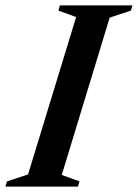

<svg xmlns="http://www.w3.org/2000/svg" viewBox="-47 -695 513 715"><path d="M236.5 -631.5 170.5 -655.5 176 -675H446L440.5 -655.5L361.5 -629.5L183 -43.5L249 -19.5L243 0H-27L-21 -19.5L57.5 -45.5Z"/></svg>

Font: Newsreader 24pt SemiBold
Style: Italic
Weight: 600
Italic angle: -17°
Designer: Hugues Gentile
Foundry: Production Type
Version: Version 1.003